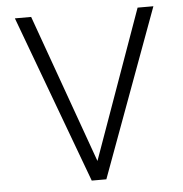

<svg xmlns="http://www.w3.org/2000/svg" viewBox="-50 -739 751 787"><g transform="rotate(-5 325.0 -345.0)"><path d="M295.9 0 40 -689.9H106.9L326.2 -78.1L544.9 -689.9H609.9L356 0Z"/></g></svg>

Font: HK Grotesk Light
Style: Regular
Weight: 300
Designer: Alfredo Marco Pradil and Stefan Peev
Foundry: Hanken Design Co.
Version: Version 1.045;PS 001.045;hotconv 1.0.88;makeotf.lib2.5.64775